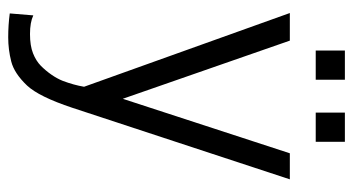

<svg xmlns="http://www.w3.org/2000/svg" viewBox="-222 -472 885 482"><g transform="rotate(90 221.0 -230.5)"><path d="M106.4 -580.1V-653.3H179.7V-580.1ZM262.2 -580.1V-653.3H335.4V-580.1ZM13.2 188 18.1 128.9Q35.6 137.2 64.9 137.2Q94.2 137.2 113.3 129.6Q132.3 122.1 144.5 110.1Q156.7 98.1 166.7 83.7Q176.8 69.3 182.6 54.7Q192.9 27.3 197.3 1.5L12.2 -515.1H81.5L227.5 -95.7L364.3 -515.1H429.7L250 31.2Q222.2 114.7 194.3 144.5Q163.6 176.8 133.8 184.3Q104 191.9 73.2 191.9Q42.5 191.9 13.2 188Z"/></g></svg>

Font: News Cycle
Style: Regular
Weight: 500
Version: Version 0.5.2